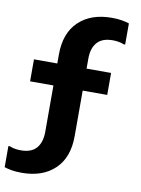

<svg xmlns="http://www.w3.org/2000/svg" viewBox="-104 -801 823 1118"><g transform="rotate(10 308.0 -242.0)"><path d="M104 248Q69 248 44 243.5Q19 239 1 233V108H10Q38 120 76 120Q139 120 168.5 85.5Q198 51 198 -10V-285H60V-415H198V-468Q198 -595 270 -663.5Q342 -732 465 -732Q500 -732 525 -727.5Q550 -723 568 -717V-592H559Q531 -604 493 -604Q431 -604 401 -570Q371 -536 371 -474V-415H516V-285H371V-16Q371 111 299 179.5Q227 248 104 248Z"/></g></svg>

Font: Kufam
Style: Bold
Weight: 700
Designer: Wael Morcos, Artur Schmal
Foundry: Original Type
Version: Version 1.300; ttfautohint (v1.8.3)